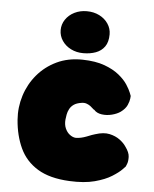

<svg xmlns="http://www.w3.org/2000/svg" viewBox="-51 -740 635 793"><g transform="rotate(5 266.0 -343.0)"><path d="M266 9Q184 5 134 -25.5Q84 -56 60 -107.5Q36 -159 31 -224Q27 -276 42.5 -325Q58 -374 90.5 -412.5Q123 -451 170 -473.5Q217 -496 277 -495Q331 -494 368 -480.5Q405 -467 429 -447.5Q453 -428 465.5 -408.5Q478 -389 483 -376Q488 -363 488 -363Q488 -363 487 -352Q486 -341 479 -325Q472 -309 453 -295Q439 -285 417.5 -279.5Q396 -274 375 -277Q354 -280 343 -293Q341 -293 336.5 -297.5Q332 -302 325.5 -307Q319 -312 309.5 -315.5Q300 -319 288 -317Q268 -314 256.5 -306Q245 -298 239 -286.5Q233 -275 231 -263.5Q229 -252 228 -243Q226 -222 233 -206Q240 -190 252 -181Q264 -172 276 -171Q287 -171 298.5 -173.5Q310 -176 321.5 -180.5Q333 -185 342 -188.5Q351 -192 356 -193Q390 -204 415 -198.5Q440 -193 457.5 -180Q475 -167 484 -153Q501 -130 501.5 -111.5Q502 -93 497.5 -82Q493 -71 493 -71Q493 -71 480.5 -58Q468 -45 441 -28Q414 -11 371 0.5Q328 12 266 9ZM277 -522Q249 -522 226 -533.5Q203 -545 189.5 -565Q176 -585 176 -609Q176 -633 189.5 -653Q203 -673 226 -684.5Q249 -696 277 -696Q306 -696 329 -684.5Q352 -673 365.5 -653Q379 -633 379 -609Q379 -577 365.5 -558Q352 -539 329 -530.5Q306 -522 277 -522Z"/></g></svg>

Font: Sour Gummy Black
Style: Regular
Weight: 900
Designer: Stefie Justprince
Foundry: Eifetstype
Version: Version 1.000